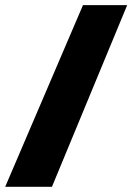

<svg xmlns="http://www.w3.org/2000/svg" viewBox="-20 -720 510 740"><path d="M0 0 299.8 -700.2H470.2L180.2 0Z"/></svg>

Font: Russo One
Style: Regular
Weight: 400
Designer: Jovanny lemonad
Foundry: Jovanny Lemonad
Version: Version 1.000